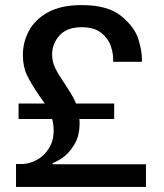

<svg xmlns="http://www.w3.org/2000/svg" viewBox="-20 -735 645 755"><path d="M43 0V-90H65Q94 -90 123.5 -105.5Q153 -121 172 -151Q191 -181 191 -222Q191 -246 185 -267H53V-328H156Q149 -339 133 -361Q102 -406 86 -439.5Q70 -473 70 -519Q70 -568 93 -612.5Q116 -657 167.5 -686Q219 -715 301 -715Q404 -715 456.5 -672Q509 -629 523.5 -582.5Q538 -536 538 -506V-492H425V-503Q425 -526 415.5 -554.5Q406 -583 378.5 -605.5Q351 -628 302 -628Q243 -628 214 -595.5Q185 -563 185 -521Q185 -492 197 -467.5Q209 -443 233 -408Q245 -390 258 -369Q271 -348 279 -328H429V-267H292Q293 -262 293 -251Q293 -200 272 -166Q251 -132 227 -115.5Q203 -99 187 -94V-89H554V0Z"/></svg>

Font: Lopes Sans Medium
Style: Regular
Weight: 500
Designer: Gabriel Lam, Diego Maldonado
Foundry: TypeRant, Foresti Design
Version: Version 4.000